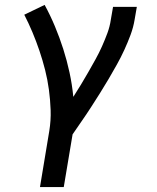

<svg xmlns="http://www.w3.org/2000/svg" viewBox="-20 -548 640 783"><path d="M143 215 181 -14Q188 -57 186.5 -99Q185 -141 179.5 -182Q174 -223 164 -262.5Q154 -302 141 -340.5Q128 -379 112.5 -416Q97 -453 79 -488L162 -528Q185 -486 204 -440.5Q223 -395 238 -348Q253 -301 263.5 -252.5Q274 -204 279 -153Q295 -178 310.5 -203.5Q326 -229 340.5 -254.5Q355 -280 369.5 -306Q384 -332 396 -359Q408 -386 418 -413Q428 -440 432 -468L441 -520H538L529 -468Q524 -437 512.5 -406Q501 -375 487 -344.5Q473 -314 456.5 -284.5Q440 -255 423 -226Q406 -197 388 -168.5Q370 -140 352 -112Q334 -84 314.5 -56Q295 -28 276 0L240 215Z"/></svg>

Font: Iosevka HT Medium Extended
Style: Italic
Weight: 500
Width: 7
Italic angle: -9°
Monospace: yes
Designer: Belleve Invis
Foundry: Belleve Invis
Version: Version 32.3.0; ttfautohint (v1.8.4)